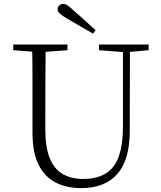

<svg xmlns="http://www.w3.org/2000/svg" viewBox="-20 -952 828 987"><path d="M471 -797 459 -779Q426 -798 393.5 -816.5Q361 -835 329 -854Q300 -871 288 -882Q276 -893 276 -905Q276 -916 284.5 -924Q293 -932 305 -932Q316 -932 328.5 -923.5Q341 -915 363 -894Q389 -872 416 -847Q443 -822 471 -797ZM397 15Q322 15 265.5 -14Q209 -43 178 -106Q147 -169 147 -271V-387Q147 -472 147 -556Q147 -640 145 -723H215Q214 -641 213.5 -557Q213 -473 213 -387V-286Q213 -193 236.5 -137Q260 -81 304 -56.5Q348 -32 407 -32Q513 -32 562.5 -95Q612 -158 612 -303V-723H648L647 -278Q647 -130 583 -57.5Q519 15 397 15ZM48 -694V-723H327V-694L194 -684H175ZM489 -694V-723H744V-694L636 -684H618Z"/></svg>

Font: Noto Serif TC
Style: Regular
Weight: 200
Designer: Ryoko NISHIZUKA 西塚涼子 (kana & ideographs); Frank Grießhammer (Latin, Greek & Cyrillic); Wenlong ZHANG 张文龙 (bopomofo); San
Foundry: Adobe
Version: Version 2.001;hotconv 1.1.0;makeotfexe 2.6.0